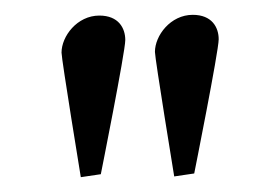

<svg xmlns="http://www.w3.org/2000/svg" viewBox="-20 -665 376 259"><path d="M89 -426 116 -430C116 -430 149 -595 149 -611C149 -627 140 -644 114 -644C84 -644 63 -616 63 -594C63 -585 89 -426 89 -426ZM215 -427 242 -431C242 -431 275 -596 275 -612C275 -628 266 -645 240 -645C210 -645 189 -617 189 -595C189 -586 215 -427 215 -427Z"/></svg>

Font: Libertinus Math
Style: Regular
Weight: 400
Designer: Philipp H. Poll, Khaled Hosny
Foundry: Caleb Maclennan
Version: Version 7.050;RELEASE